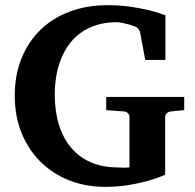

<svg xmlns="http://www.w3.org/2000/svg" viewBox="-20 -707 756 743"><path d="M642.1 -275.9Q632.8 -274.9 626 -269.3Q619.1 -263.7 619.1 -253.9V-30.8Q589.4 -17.6 553.2 -7.3Q522 1.5 479.7 8.8Q437.5 16.1 387.2 16.1Q312 16.1 248 -9Q184.1 -34.2 137.2 -80.6Q90.3 -127 63.7 -191.9Q37.1 -256.8 37.1 -336.9Q37.1 -418 64 -482.9Q90.8 -547.9 138.4 -593.3Q186 -638.7 251.7 -662.8Q317.4 -687 395 -687Q444.3 -687 485.4 -680.9Q526.4 -674.8 556.6 -667.5Q591.8 -658.7 620.1 -647.9V-475.1H542L522 -583Q521 -588.4 515.6 -595Q510.3 -601.6 503.9 -604Q480.5 -612.8 460.4 -616.9Q440.4 -621.1 432.1 -621.1Q388.7 -621.1 353.8 -610.1Q318.8 -599.1 292.2 -579.8Q265.6 -560.5 246.6 -534.2Q227.5 -507.8 215.3 -476.6Q203.1 -445.3 197.5 -410.9Q191.9 -376.5 191.9 -340.8Q191.9 -276.4 208 -224.4Q224.1 -172.4 255.1 -135.5Q286.1 -98.6 331.5 -78.9Q377 -59.1 436 -59.1Q442.9 -59.1 452.9 -58.3Q462.9 -57.6 481 -59.1V-253.9Q481 -263.7 474.1 -269.8Q467.3 -275.9 458 -275.9L391.1 -280.8V-332H692.9V-280.8Z"/></svg>

Font: Charis SIL Am
Style: Bold
Weight: 700
Foundry: SIL International
Version: Version 5.000